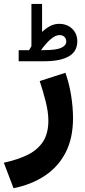

<svg xmlns="http://www.w3.org/2000/svg" viewBox="-46 -699 434 985"><path d="M103 -441.4Q106 -446.8 109.4 -451.9Q112.8 -457 115.2 -461.9V-678.7H169.9V-535.2Q189.9 -554.2 211.4 -565.4Q232.9 -576.7 256.8 -576.7Q298.3 -576.7 324.5 -551.3Q350.6 -525.9 350.6 -486.8Q350.1 -434.1 306.2 -409.4Q262.2 -384.8 181.6 -384.8H49.8V-441.4ZM181.2 -441.9Q242.7 -441.9 268.3 -453.9Q293.9 -465.8 293.9 -485.4Q293.9 -500.5 284.7 -509.8Q275.4 -519 259.3 -519Q238.8 -519 214.4 -498.3Q189.9 -477.5 164.1 -441.4ZM23.4 266.6 -26.4 135.7Q44.4 120.6 95.5 95.5Q146.5 70.3 174.3 28.3Q202.1 -13.7 202.1 -80.1Q202.1 -124.5 188 -179.9Q173.8 -235.4 157.7 -283.2L289.6 -325.7Q308.6 -272.5 318.6 -210.9Q328.6 -149.4 328.6 -92.8Q328.6 9.8 290.8 83.3Q252.9 156.7 184.3 202.4Q115.7 248 23.4 266.6Z"/></svg>

Font: Vazirmatn FD ExtraBold
Style: Regular
Weight: 800
Designer: Saber Rastikerdar
Foundry: Saber Rastikerdar
Version: Version 33.003